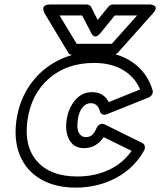

<svg xmlns="http://www.w3.org/2000/svg" viewBox="-20 -814 723 867"><path d="M54.2 -271Q67.4 -362.3 116.9 -432.6Q166.5 -502.9 243.4 -541.5Q320.3 -580.1 413.1 -580.1Q508.3 -580.1 576.2 -534.4Q644 -488.8 668.9 -407.2Q671.9 -397.9 667 -388.2Q662.1 -378.4 651.9 -374L461.9 -297.9Q452.1 -293.9 443.1 -297.6Q434.1 -301.3 431.2 -311Q421.9 -348.1 389.2 -348.1Q369.1 -348.1 352.8 -329.3Q336.4 -310.5 331.1 -272Q325.7 -232.9 336.4 -213.9Q347.2 -194.8 367.2 -194.8Q383.3 -194.8 394.3 -203.1Q405.3 -211.4 416 -235.8Q420.4 -245.6 430.2 -252Q439.9 -258.3 453.1 -252L623 -168Q631.8 -163.6 633.8 -153.6Q635.7 -143.6 630.9 -134.8Q586.4 -54.7 504.2 -10.7Q421.9 33.2 321.8 33.2Q229.5 33.2 164.3 -4.6Q99.1 -42.5 70.3 -111.6Q41.5 -180.7 54.2 -271ZM104 -271Q87.4 -153.8 147.7 -85.4Q208 -17.1 329.1 -17.1Q408.7 -17.1 472.4 -47.4Q536.1 -77.6 574.2 -132.8L448.2 -194.8Q414.1 -145 359.9 -145Q314 -145 293.5 -181.6Q272.9 -218.3 280.8 -272Q288.6 -325.2 319.3 -361.6Q350.1 -397.9 396 -397.9Q447.8 -397.9 471.2 -353L612.8 -410.2Q587.9 -467.8 534.2 -498.8Q480.5 -529.8 404.8 -529.8Q282.7 -529.8 201.9 -460.2Q121.1 -390.6 104 -271ZM181.2 -753.9Q180.2 -755.4 179 -758.1Q177.7 -760.7 176.3 -767.8Q174.8 -774.9 176 -780Q177.2 -785.2 184.8 -789.6Q192.4 -793.9 206.1 -793.9H371.1Q377 -793.9 383.1 -790.8Q389.2 -787.6 391.1 -783.2L420.9 -724.1L469.2 -783.2Q478.5 -793.9 491.2 -793.9H655.8Q657.7 -793.9 660.9 -793.7Q664.1 -793.5 670.9 -791Q677.7 -788.6 681.2 -784.9Q684.6 -781.2 682.6 -772.9Q680.7 -764.6 670.9 -753.9L512.2 -576.2Q502 -565.9 491.2 -565.9H307.1Q294.4 -565.9 288.1 -576.2ZM249 -744.1 326.2 -616.2H484.9L599.1 -744.1H498L434.1 -665Q425.8 -655.3 418.7 -651.6Q411.6 -647.9 407 -649.9Q402.3 -651.9 398.7 -655Q395 -658.2 393.6 -661.6L392.1 -665L351.1 -744.1Z"/></svg>

Font: Trueno Black Outline
Style: Italic
Weight: 900
Width: 6
Designer: Julieta Ulanovsky
Foundry: Julieta Ulanovsky
Version: Version 3.001b | FøM Fix